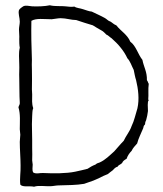

<svg xmlns="http://www.w3.org/2000/svg" viewBox="-20 -714 618 728"><path d="M57 -14C66 -3 93 -10 109 -6C128 -12 149 -7 172 -8C181 -8 192 -11 202 -11C238 -12 270 -12 299 -17C320 -24 340 -31 356 -39C368 -45 378 -50 389 -54C394 -59 401 -63 407 -68C412 -73 417 -80 426 -82C429 -89 438 -90 443 -96C446 -104 453 -108 460 -112C464 -124 471 -134 479 -142C484 -153 492 -161 500 -170C505 -190 515 -208 523 -228L525 -236C526 -239 529 -240 530 -243C530 -245 531 -248 531 -251C532 -255 534 -257 534 -258C537 -269 540 -282 541 -293C541 -305 538 -329 544 -334C545 -335 542 -336 542 -336C544 -356 541 -375 544 -396C544 -398 542 -398 542 -400C541 -404 539 -407 537 -410C538 -442 525 -460 520 -487C503 -508 496 -540 474 -556C463 -583 438 -596 421 -618C412 -621 406 -628 399 -632C389 -635 385 -642 377 -646C361 -655 344 -662 328 -670C316 -671 306 -676 295 -679C284 -683 271 -683 262 -689C250 -687 238 -689 228 -690C212 -692 189 -689 169 -694C150 -690 124 -689 102 -690C89 -691 78 -695 68 -690C62 -686 56 -682 52 -676C48 -662 55 -648 55 -632C55 -622 52 -612 52 -602C52 -590 54 -578 53 -566C53 -555 53 -543 55 -533C50 -513 53 -492 53 -471C54 -453 52 -435 53 -418C54 -390 53 -354 55 -325C56 -317 51 -314 50 -307C58 -281 55 -252 55 -224C55 -217 57 -210 57 -203C57 -194 55 -186 55 -176C55 -147 58 -116 58 -87C59 -62 54 -38 57 -14ZM143 -58C132 -59 118 -53 106 -60C101 -69 104 -80 104 -90C104 -95 102 -100 102 -106C102 -119 103 -136 102 -153V-183C102 -203 101 -223 101 -243C101 -253 102 -264 102 -274C103 -284 102 -295 106 -304C100 -321 102 -337 102 -356C102 -363 101 -369 101 -375C101 -400 102 -425 101 -451C100 -463 101 -475 101 -487C99 -537 98 -588 99 -635C118 -646 147 -641 176 -641C188 -642 199 -645 210 -645C231 -645 250 -638 269 -638C290 -631 311 -624 332 -618C342 -611 354 -605 364 -599C372 -595 377 -589 383 -583C391 -580 396 -573 403 -569C415 -558 427 -547 437 -534C447 -522 456 -508 463 -493C474 -482 479 -464 487 -449C490 -435 492 -422 496 -410C504 -377 509 -338 501 -303C494 -281 489 -256 479 -236C472 -215 458 -200 449 -180C436 -167 425 -153 413 -140C396 -125 380 -108 358 -98C351 -96 346 -94 342 -90C331 -86 321 -80 312 -74C298 -70 282 -67 265 -63C231 -56 184 -56 143 -58Z"/></svg>

Font: FuturaRener
Style: Light
Weight: 300
Designer: BSozoo
Foundry: BSozoo
Version: Version 1.0